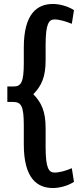

<svg xmlns="http://www.w3.org/2000/svg" viewBox="-20 -840 413 968"><path d="M100 -522C100 -427 87 -404 49 -404H17V-326H45C86 -326 100 -308 100 -208V-112C100 59 167 108 247 108C278 108 320 98 353 77L342 8C312 21 280 30 255 30C227 30 210 10 210 -98V-194C210 -280 188 -324 148 -365C188 -406 210 -450 210 -536V-614C210 -722 227 -742 255 -742C280 -742 312 -732 342 -720L353 -789C320 -810 278 -820 247 -820C167 -820 100 -771 100 -600Z"/></svg>

Font: CantoraOne
Style: Regular
Weight: 400
Designer: Pablo Impallari, Rodrigo Fuenzalida
Foundry: Pablo Impallari
Version: Version 1.001